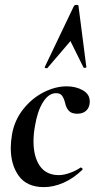

<svg xmlns="http://www.w3.org/2000/svg" viewBox="-20 -752 387 785"><path d="M24 -147Q24 -172 29 -202Q39 -260 74.5 -305Q110 -350 158 -374.5Q206 -399 253 -399Q290 -399 318.5 -383Q347 -367 347 -337Q347 -314 333.5 -300.5Q320 -287 296 -287Q272 -287 261 -299.5Q250 -312 246 -332Q241 -351 233.5 -361Q226 -371 209 -371Q179 -371 156 -334.5Q133 -298 123 -237Q117 -204 117 -174Q117 -111 143 -73.5Q169 -36 221 -36Q241 -36 267 -45.5Q293 -55 309 -67H310Q313 -67 316 -64Q319 -61 317 -58Q281 -23 240 -5Q199 13 160 13Q90 13 57 -32.5Q24 -78 24 -147ZM321 -477 268 -584 174 -474Q173 -473 170 -473Q167 -473 164.5 -474.5Q162 -476 163 -478L282 -727Q285 -732 293 -732Q301 -732 301 -727L333 -478Q333 -475 327.5 -474.5Q322 -474 321 -477Z"/></svg>

Font: Cormorant Infant
Style: Bold Italic
Weight: 700
Italic angle: -10°
Designer: Christian Thalmann (Catharsis Fonts)
Foundry: Catharsis Fonts
Version: Version 4.000